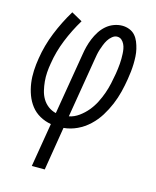

<svg xmlns="http://www.w3.org/2000/svg" viewBox="-111 -597 722 888"><g transform="rotate(15 250.0 -152.5)"><path d="M127 215 162 5Q133 0 108 -14Q83 -28 66 -50Q49 -72 39 -99Q29 -126 25 -155Q21 -184 22.5 -214Q24 -244 29 -274Q39 -338 64 -400Q89 -462 124 -520L176 -491Q144 -438 121 -381Q98 -324 89 -266Q85 -244 83.5 -222Q82 -200 84 -178.5Q86 -157 91 -136Q96 -115 106.5 -97.5Q117 -80 133.5 -67.5Q150 -55 171 -50L220 -343Q223 -363 228 -382.5Q233 -402 241 -421.5Q249 -441 260.5 -459Q272 -477 288 -491Q304 -505 324 -512.5Q344 -520 364 -520Q382 -520 398.5 -513.5Q415 -507 426 -494.5Q437 -482 443.5 -466Q450 -450 454 -433Q458 -416 459 -398Q460 -380 459.5 -362Q459 -344 457 -325.5Q455 -307 452 -289Q447 -257 439 -225Q431 -193 418 -162Q405 -131 387 -102Q369 -73 343.5 -49Q318 -25 287 -10.5Q256 4 223 7L189 215ZM233 -51Q258 -56 280 -72Q302 -88 319 -108.5Q336 -129 348 -152.5Q360 -176 368.5 -200Q377 -224 382.5 -249Q388 -274 392 -298Q394 -310 395.5 -322.5Q397 -335 398 -347Q399 -359 399 -371Q399 -383 398.5 -394.5Q398 -406 396 -417.5Q394 -429 389 -439.5Q384 -450 375.5 -457.5Q367 -465 354 -465Q342 -465 330.5 -455.5Q319 -446 312 -434.5Q305 -423 300 -410.5Q295 -398 291 -385.5Q287 -373 284.5 -360Q282 -347 280 -334Z"/></g></svg>

Font: Iosevka SS04 Light
Style: Italic
Weight: 300
Italic angle: -9°
Monospace: yes
Designer: Belleve Invis
Foundry: Belleve Invis
Version: Version 19.0.0; ttfautohint (v1.8.4)